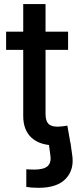

<svg xmlns="http://www.w3.org/2000/svg" viewBox="-20 -691 378 920"><path d="M106 204.6V120.1Q114.7 120.6 125.7 121.1Q136.7 121.6 144.5 121.6Q191.4 121.6 209.5 103.8Q227.5 85.9 220.7 48.3L213.4 -5.9H317.9L325.2 46.4Q337.9 118.7 296.6 163.8Q255.4 209 165 209Q147 209 131.6 207.8Q116.2 206.5 106 204.6ZM306.2 -539.1V-452.1H9.3V-539.1ZM91.3 -671.4H198.2V-145Q198.2 -113.3 211.4 -98.6Q224.6 -84 256.3 -84Q265.6 -84 279.3 -85.7Q293 -87.4 302.7 -88.9L317.9 -2.9Q301.3 1.5 282.2 3.4Q263.2 5.4 244.6 5.4Q170.9 5.4 131.1 -31Q91.3 -67.4 91.3 -135.3Z"/></svg>

Font: Inter 18pt Medium
Style: Regular
Weight: 500
Designer: Rasmus Andersson
Foundry: rsms
Version: Version 4.001;git-66647c0bb